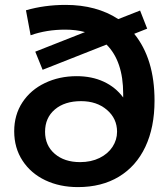

<svg xmlns="http://www.w3.org/2000/svg" viewBox="-20 -754 688 784"><path d="M611 -343Q611 -234 573.5 -154.5Q536 -75 465.5 -32.5Q395 10 298 10Q224 10 165 -18Q106 -46 72 -98Q38 -150 38 -218Q38 -285 71.5 -336Q105 -387 163.5 -415Q222 -443 293 -443Q355 -443 403.5 -420.5Q452 -398 483 -356V-371Q483 -504 415 -572L154 -469L124 -543L327 -623Q291 -633 246 -633Q170 -633 105 -610L86 -712Q162 -734 248 -734Q374 -734 463 -676L552 -711L581 -637L528 -616Q611 -514 611 -343ZM458 -216Q458 -270 416.5 -305.5Q375 -341 311 -341Q244 -341 204 -307Q164 -273 164 -216Q164 -160 203.5 -126Q243 -92 307 -92Q352 -92 386.5 -109Q421 -126 439.5 -154.5Q458 -183 458 -216Z"/></svg>

Font: Montserrat Alternates SemiBold
Style: Regular
Weight: 600
Designer: Julieta Ulanovsky
Foundry: Julieta Ulanovsky
Version: Version 7.200